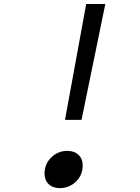

<svg xmlns="http://www.w3.org/2000/svg" viewBox="-20 -937 707 967"><path d="M318.4 -177.1Q354.2 -177.1 375.3 -157.2Q396.5 -137.4 396.5 -104.2Q396.5 -55.3 362.6 -22.5Q328.8 10.4 281.9 10.4Q246.1 10.4 225.3 -9.4Q204.4 -29.3 204.4 -62.5Q204.4 -111.3 238.3 -144.2Q272.1 -177.1 318.4 -177.1ZM390.6 -333.3H307.3L414.1 -916.7H510.4Z"/></svg>

Font: Monoid
Style: Italic
Weight: 400
Width: 4
Italic angle: -11°
Monospace: yes
Version: Version 0.61